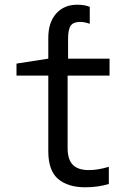

<svg xmlns="http://www.w3.org/2000/svg" viewBox="-20 -785 540 815"><path d="M185 -143V-464H50V-515L185 -536V-624Q185 -690 218.5 -727.5Q252 -765 308 -765Q339 -765 361 -756V-684Q339 -692 320 -692Q292 -692 280.5 -676.5Q269 -661 269 -620V-536H445V-464H267V-157Q267 -108 289 -85.5Q311 -63 357 -63Q396 -63 442 -77V-4Q395 10 342 10Q268 10 226.5 -25.5Q185 -61 185 -143Z"/></svg>

Font: Noto Sans Mono UI Cond
Style: Regular
Weight: 400
Width: 3
Monospace: yes
Designer: Monotype Design team
Foundry: Monotype Imaging Inc.
Version: Version 1.000